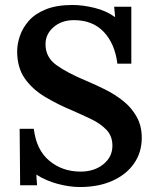

<svg xmlns="http://www.w3.org/2000/svg" viewBox="-20 -736 628 772"><path d="M452 -480Q442 -560 397.5 -607.5Q353 -655 277 -655Q228 -655 195.5 -627Q163 -599 163 -558Q163 -506 206.5 -474.5Q250 -443 327 -411Q365 -395 404 -375.5Q443 -356 476 -329.5Q509 -303 529.5 -266.5Q550 -230 550 -182Q550 -124 519.5 -79.5Q489 -35 433 -9.5Q377 16 301 16Q260 16 212.5 3.5Q165 -9 126 -34L129 9H61L59 -218H116Q126 -133 178.5 -89.5Q231 -46 304 -46Q359 -46 395.5 -75.5Q432 -105 432 -150Q432 -189 408 -214Q384 -239 346.5 -257Q309 -275 270 -292Q210 -317 159.5 -347.5Q109 -378 79 -421.5Q49 -465 49 -530Q49 -559 60 -591.5Q71 -624 96 -652.5Q121 -681 164.5 -698.5Q208 -716 272 -716Q312 -716 359.5 -704.5Q407 -693 443 -667L439 -709H508V-480Z"/></svg>

Font: Lora SemiBold
Style: Regular
Weight: 600
Designer: Olga Karpushina, Alexei Vanyashin (Cyrillic)
Foundry: Cyreal
Version: Version 3.011; ttfautohint (v1.8.4.7-5d5b)